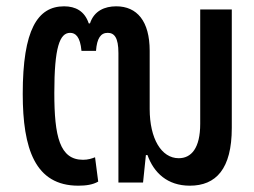

<svg xmlns="http://www.w3.org/2000/svg" viewBox="-20 -578 805 608"><path d="M228 10C252 10 274 7 291 -3L281 -80C271 -76 259 -72 243 -72C169 -72 152 -146 152 -284C152 -428 169 -474 202 -474C219 -474 234 -462 238 -417H284C287 -457 299 -474 321 -474C342 -474 355 -459 355 -410V0H433L442 -87H447C467 -31 510 10 581 10C664 10 714 -43 714 -173V-548H614V-186C614 -109 586 -77 546 -77C491 -77 454 -139 454 -233V-417C454 -511 414 -558 348 -558C312 -558 278 -544 265 -504H261C248 -543 219 -558 183 -558C99 -558 52 -484 52 -281C52 -107 91 10 228 10Z"/></svg>

Font: Noto Sans Thai Cond Med
Style: Regular
Weight: 500
Width: 3
Designer: Monotype Design Team
Foundry: Monotype Imaging Inc.
Version: Version 2.002